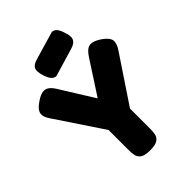

<svg xmlns="http://www.w3.org/2000/svg" viewBox="-264 -1037 1165 1165"><g transform="rotate(-45 319.0 -454.0)"><path d="M584 -676Q628 -646 632 -618.5Q636 -591 610 -553L411 -255V-80Q411 -58 407 -37Q403 -16 384 -2.5Q365 11 319 11Q273 11 254 -2.5Q235 -16 231 -37.5Q227 -59 227 -82V-255L28 -553Q0 -592 6 -620Q12 -648 55 -676Q86 -697 108 -700.5Q130 -704 148 -691.5Q166 -679 183 -651L316 -437L455 -651Q474 -680 491.5 -692Q509 -704 531 -700Q553 -696 584 -676ZM235 -710Q217 -710 204 -725Q191 -740 181 -771Q168 -813 176 -833.5Q184 -854 220 -865L404 -919Q422 -919 435 -904Q448 -889 457 -858Q471 -818 462 -797Q453 -776 419 -765Z"/></g></svg>

Font: Fredoka Light
Style: Regular
Weight: 300
Designer: Ben Nathan
Foundry: Milena B. Brandão, Ben Nathan
Version: Version 2.001